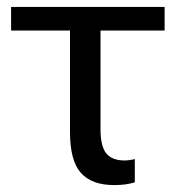

<svg xmlns="http://www.w3.org/2000/svg" viewBox="-20 -528 507 554"><path d="M270 -440V-157Q270 -105 287 -85Q304 -65 339 -65Q353 -65 369 -69V-2Q345 6 309 6Q245 6 213.5 -29Q182 -64 182 -147V-440H12V-508H455V-440Z"/></svg>

Font: CST
Style: Regular
Weight: 400
Version: Version 1.00